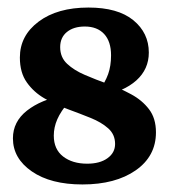

<svg xmlns="http://www.w3.org/2000/svg" viewBox="-20 -487 452 514"><path d="M200.7 6.8Q115.7 6.8 65.2 -28.1Q14.6 -63 14.6 -116.7Q14.6 -161.1 52 -190.7Q89.4 -220.2 151.9 -232.4L164.6 -214.8Q142.6 -189 133.3 -167.5Q124 -146 124 -124Q124 -87.4 148.9 -68.1Q173.8 -48.8 213.4 -48.8Q247.6 -48.8 267.8 -63.5Q288.1 -78.1 288.1 -101.6Q288.1 -127 269.8 -143.3Q251.5 -159.7 222.4 -171.4Q193.4 -183.1 160.6 -195.1Q127.9 -207 99.1 -223.6Q70.3 -240.2 51.8 -266.4Q33.2 -292.5 33.2 -333Q33.2 -391.6 83.5 -429.2Q133.8 -466.8 216.8 -466.8Q295.4 -466.8 336.9 -432.9Q378.4 -398.9 378.4 -346.2Q378.4 -301.8 345 -271.7Q311.5 -241.7 250.5 -230L242.2 -239.3Q261.7 -266.6 269.5 -288.6Q277.3 -310.5 277.3 -338.9Q277.3 -376 258.8 -396Q240.2 -416 207 -416Q177.2 -416 159.2 -401.4Q141.1 -386.7 141.1 -360.8Q141.1 -333.5 159.7 -316.2Q178.2 -298.8 207.3 -286.4Q236.3 -273.9 269 -262.2Q301.8 -250.5 331.1 -234.6Q360.4 -218.8 378.9 -194.6Q397.5 -170.4 397.5 -132.8Q397.5 -68.8 343.3 -31Q289.1 6.8 200.7 6.8Z"/></svg>

Font: Lateef
Style: Bold
Weight: 700
Designer: SIL International
Foundry: SIL International
Version: Version 4.200